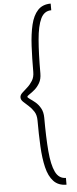

<svg xmlns="http://www.w3.org/2000/svg" viewBox="-78 -907 551 1377"><g transform="rotate(-5 198.0 -219.0)"><path d="M342.8 432.6Q284.2 432.6 250 396Q215.8 359.4 200.2 293.9Q184.6 228.5 180.2 141.6Q175.8 54.7 175.8 -44.9Q175.8 -83 159.7 -108.4Q143.6 -133.8 122.1 -152.8Q100.6 -171.9 84.5 -187Q68.4 -202.1 68.4 -219.7Q68.4 -236.3 84.5 -251.5Q100.6 -266.6 122.1 -285.6Q143.6 -304.7 159.7 -330.6Q175.8 -356.4 175.8 -393.6Q175.8 -493.2 180.2 -580.1Q184.6 -667 200.2 -732.4Q215.8 -797.9 250 -834.5Q284.2 -871.1 342.8 -871.1V-823.2Q292 -823.2 267.1 -771.5Q242.2 -719.7 233.9 -620.6Q225.6 -521.5 225.6 -378.9Q225.6 -337.9 209.5 -310.1Q193.4 -282.2 171.9 -264.2Q150.4 -246.1 134.3 -235.8Q118.2 -225.6 118.2 -219.7Q118.2 -213.9 134.3 -203.1Q150.4 -192.4 171.9 -174.8Q193.4 -157.2 209.5 -128.9Q225.6 -100.6 225.6 -59.6Q225.6 82 233.9 181.2Q242.2 280.3 267.1 332Q292 383.8 342.8 383.8Z"/></g></svg>

Font: Padauk
Style: Regular
Weight: 400
Designer: Debbi Hosken, Becca Hirsbrunner Spalinger
Foundry: SIL International
Version: Version 5.003